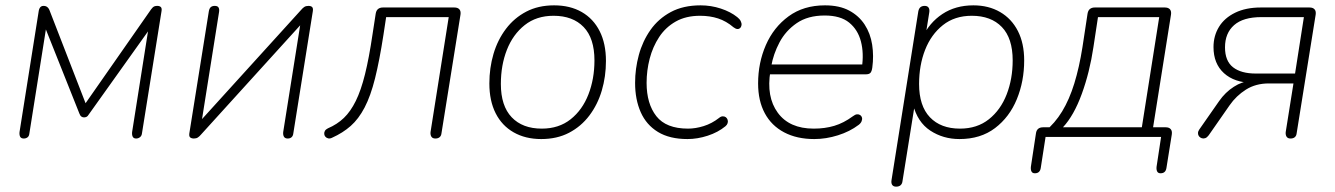

<svg xmlns="http://www.w3.org/2000/svg" viewBox="-20 -512 4993 718"><path d="M69 6Q59 6 55.5 -0.5Q52 -7 53 -18L125 -472Q126 -477 128 -481Q130 -485 133.5 -487.5Q137 -490 143 -490Q149 -490 153 -488Q157 -486 160 -482.5Q163 -479 165 -474L300 -126L545 -477Q548 -481 551 -484Q554 -487 558 -488.5Q562 -490 568 -490Q577 -490 581.5 -485.5Q586 -481 584 -470L511 -14Q510 -4 503.5 1Q497 6 489 6Q480 6 476.5 -0.5Q473 -7 474 -18L540 -436H563L312 -84Q308 -77 303.5 -75Q299 -73 294 -73Q289 -73 284.5 -76Q280 -79 277 -87L138 -436H157L90 -14Q89 -3 83 1.5Q77 6 69 6Z M705 6Q699 6 694.5 4Q690 2 688.5 -2Q687 -6 688 -13L761 -470Q763 -481 768.5 -485.5Q774 -490 783 -490Q794 -490 797.5 -483.5Q801 -477 799 -466L730 -32H704L1107 -476Q1112 -482 1118 -486Q1124 -490 1134 -490Q1140 -490 1144 -488Q1148 -486 1149.5 -482Q1151 -478 1150 -471L1077 -14Q1076 -4 1070.5 1Q1065 6 1056 6Q1046 6 1042 -0.5Q1038 -7 1039 -18L1108 -452H1134L731 -8Q726 -2 720 2Q714 6 705 6Z M1608 6Q1598 6 1593.5 -0.5Q1589 -7 1590 -18L1658 -448H1424L1414 -382Q1399 -285 1382.5 -219Q1366 -153 1343.5 -110Q1321 -67 1291.5 -41Q1262 -15 1222 3Q1214 7 1207.5 5.5Q1201 4 1197 -0.5Q1193 -5 1192.5 -11Q1192 -17 1195 -22.5Q1198 -28 1206 -32Q1241 -47 1266 -71Q1291 -95 1310.5 -134.5Q1330 -174 1345 -234.5Q1360 -295 1373 -383L1385 -461Q1387 -473 1394 -478.5Q1401 -484 1412 -484H1679Q1692 -484 1698 -477Q1704 -470 1702 -457L1631 -14Q1630 -4 1624 1Q1618 6 1608 6Z M2004 8Q1945 8 1901 -17Q1857 -42 1833.5 -88.5Q1810 -135 1810 -200Q1810 -258 1825.5 -310.5Q1841 -363 1872 -404Q1903 -445 1948 -468.5Q1993 -492 2052 -492Q2112 -492 2155.5 -467Q2199 -442 2222.5 -395.5Q2246 -349 2246 -284Q2246 -226 2230.5 -173.5Q2215 -121 2184 -80Q2153 -39 2108 -15.5Q2063 8 2004 8ZM2006 -31Q2070 -31 2114 -66Q2158 -101 2180.5 -159Q2203 -217 2203 -286Q2203 -369 2162.5 -411Q2122 -453 2050 -453Q1986 -453 1942 -418Q1898 -383 1875.5 -325.5Q1853 -268 1853 -198Q1853 -116 1893.5 -73.5Q1934 -31 2006 -31Z M2551 8Q2484 8 2440.5 -18.5Q2397 -45 2376 -92.5Q2355 -140 2355 -202Q2355 -255 2369 -306.5Q2383 -358 2412.5 -400Q2442 -442 2488.5 -467Q2535 -492 2600 -492Q2639 -492 2675.5 -480Q2712 -468 2737 -448Q2746 -441 2750 -433Q2754 -425 2753 -418Q2752 -411 2747.5 -407Q2743 -403 2737 -403.5Q2731 -404 2723 -410Q2696 -433 2665.5 -443Q2635 -453 2598 -453Q2545 -453 2507 -431.5Q2469 -410 2445 -373.5Q2421 -337 2409.5 -292.5Q2398 -248 2398 -202Q2398 -124 2434.5 -77.5Q2471 -31 2553 -31Q2581 -31 2611.5 -40.5Q2642 -50 2669 -71Q2676 -77 2683 -77Q2690 -77 2694.5 -73.5Q2699 -70 2701 -64Q2703 -58 2701 -51.5Q2699 -45 2693 -40Q2665 -17 2626.5 -4.5Q2588 8 2551 8Z M3025 8Q2960 8 2912.5 -17Q2865 -42 2840 -88.5Q2815 -135 2815 -200Q2815 -277 2844 -343.5Q2873 -410 2929 -451Q2985 -492 3065 -492Q3119 -492 3155.5 -472.5Q3192 -453 3213.5 -420Q3235 -387 3241.5 -345Q3248 -303 3242 -259Q3240 -245 3235 -239.5Q3230 -234 3217 -234H2844L2850 -271H3222L3203 -259Q3211 -313 3199.5 -357Q3188 -401 3155.5 -427.5Q3123 -454 3064 -454Q3001 -454 2959.5 -425.5Q2918 -397 2895 -353.5Q2872 -310 2864 -264L2861 -246Q2845 -150 2888.5 -90.5Q2932 -31 3023 -31Q3065 -31 3100 -41.5Q3135 -52 3169 -77Q3178 -84 3185 -84.5Q3192 -85 3197 -81.5Q3202 -78 3203.5 -72Q3205 -66 3202 -58.5Q3199 -51 3191 -45Q3158 -20 3113.5 -6Q3069 8 3025 8Z M3331 186Q3321 186 3316.5 179.5Q3312 173 3314 161L3414 -469Q3416 -480 3422 -485Q3428 -490 3438 -490Q3448 -490 3452.5 -483.5Q3457 -477 3455 -465L3440 -371H3429Q3455 -427 3504 -459.5Q3553 -492 3620 -492Q3677 -492 3720 -467Q3763 -442 3786.5 -396Q3810 -350 3810 -286Q3810 -208 3782.5 -141Q3755 -74 3701 -33Q3647 8 3568 8Q3507 8 3459 -23.5Q3411 -55 3394 -122H3401L3355 165Q3354 175 3348 180.5Q3342 186 3331 186ZM3570 -31Q3634 -31 3678 -66Q3722 -101 3744.5 -159Q3767 -217 3767 -286Q3767 -369 3726.5 -411Q3686 -453 3614 -453Q3550 -453 3506 -418Q3462 -383 3439.5 -325.5Q3417 -268 3417 -198Q3417 -116 3457.5 -73.5Q3498 -31 3570 -31Z M3850 136Q3841 136 3837.5 129.5Q3834 123 3835 112L3854 -13Q3857 -36 3881 -36H3925L3887 -20Q3925 -51 3952 -95.5Q3979 -140 3997.5 -200Q4016 -260 4028 -336L4047 -461Q4049 -473 4056 -478.5Q4063 -484 4074 -484H4336Q4349 -484 4355 -477Q4361 -470 4359 -457L4290 -23L4277 -36H4339Q4352 -36 4358 -29Q4364 -22 4362 -9L4342 116Q4339 136 4320 136Q4311 136 4307.5 129.5Q4304 123 4305 112L4322 0H3890L3872 116Q3869 136 3850 136ZM3955 -36H4250L4315 -448H4086L4069 -336Q4055 -242 4025.5 -161Q3996 -80 3955 -36Z M4806 6Q4796 6 4791.5 -0.5Q4787 -7 4788 -18L4817 -200H4725Q4676 -200 4639.5 -177Q4603 -154 4578 -118L4500 -6Q4494 2 4487.5 4.5Q4481 7 4474.5 5Q4468 3 4464 -2Q4460 -7 4460 -14Q4460 -21 4465 -28L4539 -134Q4562 -167 4594 -187.5Q4626 -208 4654 -208H4665L4664 -202Q4596 -203 4557 -238.5Q4518 -274 4518 -336Q4518 -378 4538.5 -411.5Q4559 -445 4599 -464.5Q4639 -484 4695 -484H4877Q4890 -484 4896 -477Q4902 -470 4900 -457L4829 -14Q4828 -4 4822 1Q4816 6 4806 6ZM4676 -237H4823L4856 -448H4697Q4629 -448 4595 -418Q4561 -388 4561 -335Q4561 -284 4591 -260.5Q4621 -237 4676 -237Z"/></svg>

Font: Nunito ExtraLight
Style: Italic
Weight: 200
Italic angle: -9°
Designer: Vernon Adams
Foundry: Vernon Adams
Version: Version 3.602